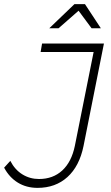

<svg xmlns="http://www.w3.org/2000/svg" viewBox="-51 -910 539 931"><path d="M453 -699 354 -202Q334 -104 276 -51.5Q218 1 131 1Q77 1 35.5 -24.5Q-6 -50 -31 -97L-1 -130Q21 -87 57.5 -64.5Q94 -42 138 -42Q206 -42 251 -83.5Q296 -125 312 -203L403 -658H146L153 -699ZM438 -773H393L330 -858L233 -773H188L310 -890H361Z"/></svg>

Font: Gontserrat ExtraLight
Style: Italic
Weight: 275
Italic angle: -11.3°
Designer: Julieta Ulanovsky
Foundry: Julieta Ulanovsky
Version: Version 6.001